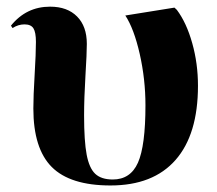

<svg xmlns="http://www.w3.org/2000/svg" viewBox="-20 -548 657 582"><path d="M314.9 14.2Q192.9 14.2 137 -41.7Q81.1 -97.7 81.1 -219.2Q81.1 -256.8 85 -321.8Q88.9 -386.7 88.9 -420.9Q88.9 -450.2 81.3 -462.2Q73.7 -474.1 54.2 -474.1Q35.2 -474.1 18.1 -462.9L13.2 -470.2Q59.6 -527.8 131.8 -527.8Q184.1 -527.8 213.6 -498Q243.2 -468.3 243.2 -415Q243.2 -386.7 239 -318.4Q234.9 -250 234.9 -198.2Q234.9 -120.1 242.7 -79.1Q250.5 -38.1 268.8 -21Q287.1 -3.9 321.8 -3.9Q375.5 -3.9 398.2 -54.9Q420.9 -106 420.9 -229Q420.9 -307.6 403.6 -384.3Q386.2 -460.9 359.9 -501L508.8 -524.9L516.1 -518.1Q545.4 -479 562.7 -417.2Q580.1 -355.5 580.1 -288.1Q580.1 -140.6 512.2 -63.2Q444.3 14.2 314.9 14.2Z"/></svg>

Font: Display Regular
Style: Bold
Weight: 700
Designer: Latin by Veronika Burian and Jose Scaglione. Greek by Irene Vlachou. Cyrillic by Vera Evstafieva.
Foundry: TypeTogether
Version: Version 3.002